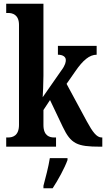

<svg xmlns="http://www.w3.org/2000/svg" viewBox="-20 -780 564 1021"><path d="M13 0H278V-49H267C245 -49 211 -57 211 -115V-195L246 -248L314 -105C357 -15 390 0 512 0H524V-49H520C494 -49 472 -79 442 -134L334 -334L380 -400C421 -460 456 -489 494 -489V-536H288V-489C314 -489 330 -478 330 -461C330 -451 328 -434 306 -405L207 -263C208 -273 211 -342 211 -377V-760H13V-711H24C45 -711 81 -703 81 -648V-116C81 -57 46 -49 24 -49H13ZM211 208V221H260C288 179 324 113 339 71V61H245C238 107 222 166 211 208Z"/></svg>

Font: Noto Serif Bengali ExtraCondensed
Style: Bold
Weight: 700
Width: 2
Designer: Juan Bruce, Universal Thirst, Indian Type Foundry and the Monotype Design Team.
Foundry: Monotype Imaging Inc.
Version: Version 2.003